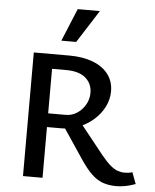

<svg xmlns="http://www.w3.org/2000/svg" viewBox="-60 -957 820 1018"><g transform="rotate(5 349.5 -448.5)"><path d="M100 0V-658H290Q362 -658 415 -637.5Q468 -617 497 -579Q526 -541 526 -488Q526 -445 506 -405.5Q486 -366 452 -336Q418 -306 374.5 -288Q331 -270 284 -270H139V-343H297Q330 -343 357 -360.5Q384 -378 401 -407Q418 -436 418 -470Q418 -520 382.5 -550Q347 -580 280 -580H204V0ZM597 10Q556 10 524.5 -1.5Q493 -13 465.5 -39.5Q438 -66 408 -110L284 -295L368 -325L510 -147Q537 -114 558 -96Q579 -78 597.5 -71.5Q616 -65 634 -65Q641 -65 653 -66Q665 -67 676 -71L699 -10Q669 1 644.5 5.5Q620 10 597 10ZM240 -733 312 -907H430L319 -733Z"/></g></svg>

Font: Ysabeau SemiBold
Style: Regular
Weight: 600
Designer: Christian Thalmann (Catharsis Fonts)
Version: Version 2.000;gftools[0.9.27.dev2+g8671c4b]